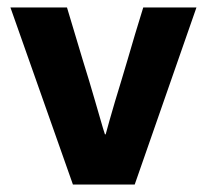

<svg xmlns="http://www.w3.org/2000/svg" viewBox="-20 -496 556 516"><path d="M8 -476H160Q182 -402 202 -336Q211 -308 219.5 -279Q228 -250 236 -223Q244 -196 250.5 -173Q257 -150 262 -135H264Q268 -150 274.5 -173Q281 -196 289 -223Q297 -250 306 -279Q315 -308 323 -336Q342 -402 365 -476H508L342 0H176Z"/></svg>

Font: Post Grotesk Bold
Style: Bold
Weight: 700
Version: Version 1.0